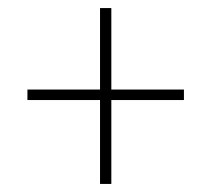

<svg xmlns="http://www.w3.org/2000/svg" viewBox="-20 -566 496 476"><path d="M228 -110V-318H48V-344H228V-546H256V-344H436V-318H256V-110Z"/></svg>

Font: Source Sans 3 VF
Style: Italic
Weight: 200
Italic angle: -11°
Designer: Paul D. Hunt
Foundry: Adobe Systems Incorporated
Version: Version 3.042;hotconv 1.0.118;makeotfexe 2.5.65603